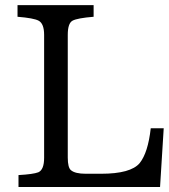

<svg xmlns="http://www.w3.org/2000/svg" viewBox="-20 -745 672 765"><path d="M632.3 -233.9 617.7 0H53.7V-47.4Q112.8 -50.8 132.8 -58.6Q155.8 -68.8 155.8 -116.2V-606Q155.8 -650.9 133.8 -662.6Q114.7 -672.9 49.8 -678.2V-724.6H353V-678.2Q288.1 -672.9 269 -662.6Q250 -652.3 250 -606V-117.2Q250 -77.1 262.7 -66.9Q279.3 -52.7 321.8 -52.7H382.8Q501 -52.7 536.6 -95.2Q569.8 -136.7 580.6 -233.9Z"/></svg>

Font: DYmingA
Style: SemiBold
Weight: 400
Designer: Ichiten Fonts Project, New YuGong
Version: Version 1.00;July 13, 2021;FontCreator 13.0.0.2613 64-bit